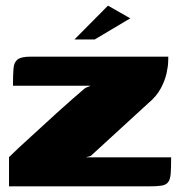

<svg xmlns="http://www.w3.org/2000/svg" viewBox="-20 -661 639 681"><path d="M285 -103H587Q587 -67 585.5 -46Q584 -25 576.5 -15Q569 -5 552.5 -2.5Q536 0 505 0H12V-104Q14 -105 28.5 -119.5Q43 -134 67.5 -156Q92 -178 121 -205Q150 -232 180 -259Q210 -286 236 -309Q262 -332 280 -347Q284 -350 291 -352.5Q298 -355 301 -357H26Q26 -397 28 -419Q30 -441 43 -450.5Q56 -460 88 -460H577Q577 -459 576.5 -442Q576 -425 570.5 -400Q565 -375 550 -347Q535 -319 506 -295L302 -108ZM244 -521 363 -641 442 -596 316 -521Z"/></svg>

Font: Genos ExtraBold
Style: Regular
Weight: 800
Designer: Robert E. Leuschke
Foundry: Robert E. Leuschke
Version: Version 1.010